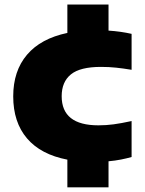

<svg xmlns="http://www.w3.org/2000/svg" viewBox="-20 -688 625 828"><path d="M270.5 120V0.5Q156 -21.5 96.5 -91.2Q37 -161 37 -272.5Q37 -382 96.5 -452Q156 -522 270.5 -546V-668.5H448V-556Q501 -552.5 547.5 -542V-387Q511.5 -393 480.8 -396.2Q450 -399.5 415.5 -399.5Q325.5 -399.5 285.8 -367.2Q246 -335 246 -273Q246 -147.5 404.5 -147.5Q438 -147.5 469.8 -151.8Q501.5 -156 547.5 -166V-11Q527 -5 501.8 0Q476.5 5 448 7.5V120Z"/></svg>

Font: Encode Sans Expanded Expanded ExtraBold
Style: Regular
Weight: 800
Width: 7
Designer: Multiple Designers
Foundry: Impallari Type
Version: Version 3.000; ttfautohint (v1.8.3) -l 8 -r 50 -G 200 -x 14 